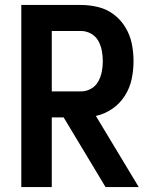

<svg xmlns="http://www.w3.org/2000/svg" viewBox="-20 -755 616 775"><path d="M66 0H189V-281H237L406 0H540L367 -287Q403 -295 433.5 -316Q464 -337 484 -368.5Q504 -400 511.5 -436Q519 -472 519 -508Q519 -544 512 -578.5Q505 -613 486.5 -644Q468 -675 439.5 -696.5Q411 -718 376.5 -726.5Q342 -735 306 -735H66ZM306 -386H189V-630H306Q328 -630 347 -619.5Q366 -609 376.5 -590.5Q387 -572 391 -550.5Q395 -529 395 -508Q395 -487 391 -466Q387 -445 376.5 -426Q366 -407 347 -396.5Q328 -386 306 -386Z"/></svg>

Font: Iosevka Sparkle
Style: Bold
Weight: 700
Designer: Belleve Invis
Foundry: Belleve Invis
Version: Version 4.5.0; ttfautohint (v1.8.3)